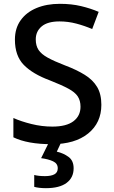

<svg xmlns="http://www.w3.org/2000/svg" viewBox="-20 -744 594 1004"><path d="M510 -196Q510 -102 441 -46Q372 10 250 10Q124 10 50 -26V-127Q90 -109 144.5 -95.5Q199 -82 254 -82Q327 -82 364 -110Q401 -138 401 -186Q401 -218 386.5 -240Q372 -262 336.5 -281Q301 -300 240 -324Q151 -357 104.5 -404.5Q58 -452 58 -537Q58 -596 88 -638Q118 -680 171 -702Q224 -724 293 -724Q354 -724 404 -712Q454 -700 496 -682L462 -592Q423 -609 379.5 -620.5Q336 -632 291 -632Q229 -632 198 -606Q167 -580 167 -538Q167 -505 181.5 -483Q196 -461 229.5 -442.5Q263 -424 320 -402Q381 -379 423.5 -352.5Q466 -326 488 -289Q510 -252 510 -196ZM365 136Q365 185 328 212.5Q291 240 220 240Q201 240 185 238Q169 236 159 233V171Q182 177 215 177Q247 177 264.5 167.5Q282 158 282 136Q282 111 257.5 99.5Q233 88 195 83L236 0H300L277 49Q312 57 338.5 76.5Q365 96 365 136Z"/></svg>

Font: Noto Sans Myanmar UI Medium
Style: Regular
Weight: 500
Designer: Monotype Design Team
Foundry: Monotype Imaging Inc.
Version: Version 2.103; ttfautohint (v1.8.4.7-5d5b)